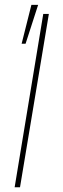

<svg xmlns="http://www.w3.org/2000/svg" viewBox="-20 -786 263 806"><path d="M185.1 -727.5 64 0H41.5L161.6 -727.5ZM70.8 -602.5 111.8 -765.6H140.1L87.4 -602.5Z"/></svg>

Font: Inter Tight Thin
Style: Italic
Weight: 250
Italic angle: -9.39999°
Designer: Rasmus Andersson
Foundry: rsms
Version: Version 3.004